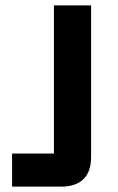

<svg xmlns="http://www.w3.org/2000/svg" viewBox="-20 -695 440 715"><path d="M25 0V-123.3H180.8V-675H319.2V-110.8Q319.2 -55 290.4 -27.5Q261.7 0 208.3 0Z"/></svg>

Font: Funnel Sans
Style: Bold
Weight: 700
Designer: NORD ID, Kristian Moeller
Foundry: Dicotype
Version: Version 1.000